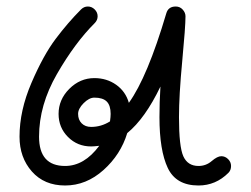

<svg xmlns="http://www.w3.org/2000/svg" viewBox="-20 -570 770 590"><path d="M320 -220Q320 -246 308 -258Q296 -270 270 -270Q254 -270 237 -253Q220 -236 220 -220Q220 -202 231 -191Q242 -180 260 -180Q291 -180 318 -197Q320 -211 320 -220ZM271 -499Q210 -438 155 -342.5Q100 -247 100 -150Q100 -60 180 -60Q239 -60 285 -122Q269 -120 260 -120Q218 -120 189 -149Q160 -178 160 -220Q160 -264 193 -297Q226 -330 270 -330Q308 -330 337 -309.5Q366 -289 376 -254Q433 -333 491 -529Q497 -550 520 -550Q533 -550 541.5 -540.5Q550 -531 550 -520Q550 -488 540 -382.5Q530 -277 530 -210Q530 -119 543.5 -89.5Q557 -60 590 -60Q613 -60 630.5 -75Q648 -90 660 -90Q672 -90 681 -81Q690 -72 690 -60Q690 -47 682 -39Q643 0 590 0Q521 0 495.5 -54Q470 -108 470 -210Q470 -256 473 -304Q426 -206 371 -161Q351 -95 298 -47.5Q245 0 180 0Q116 0 78 -43Q40 -86 40 -150Q40 -230 76.5 -315Q113 -400 151 -450.5Q189 -501 229 -541Q238 -550 250 -550Q262 -550 271 -541Q280 -532 280 -520Q280 -508 271 -499Z"/></svg>

Font: Pecita
Style: Book
Weight: 400
Width: 7
Version: Version 4.3